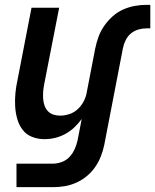

<svg xmlns="http://www.w3.org/2000/svg" viewBox="-20 -562 640 792"><path d="M199 210H48V113H199Q217 113 235.5 106Q254 99 267 85Q280 71 288 53Q296 35 300 17L317 -71Q303 -52 286 -36Q269 -20 248.5 -9Q228 2 206.5 7Q185 12 163 12Q136 12 112 2.5Q88 -7 73 -27Q58 -47 51 -72Q44 -97 42.5 -123.5Q41 -150 43.5 -177Q46 -204 52 -231L110 -530H224L162 -213Q159 -198 158 -183.5Q157 -169 158 -154.5Q159 -140 163.5 -127Q168 -114 177 -104Q186 -94 199.5 -89.5Q213 -85 228 -85Q247 -85 266.5 -91.5Q286 -98 301 -112Q316 -126 325.5 -144.5Q335 -163 338 -182L373 -363Q378 -387 386.5 -410.5Q395 -434 410 -455.5Q425 -477 444.5 -494.5Q464 -512 487.5 -522.5Q511 -533 535.5 -537.5Q560 -542 584 -542H600V-445H584Q567 -445 550 -440Q533 -435 519.5 -423.5Q506 -412 498 -395.5Q490 -379 487 -363L410 36Q405 60 396 83Q387 106 372.5 127Q358 148 338 164.5Q318 181 294.5 191.5Q271 202 247 206Q223 210 199 210Z"/></svg>

Font: Lode
Style: Bold Italic
Weight: 700
Italic angle: -11°
Monospace: yes
Designer: Belleve Invis
Foundry: Belleve Invis
Version: Version 29.2.0; ttfautohint (v1.8.3)